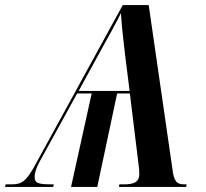

<svg xmlns="http://www.w3.org/2000/svg" viewBox="-70 -734 808 754"><path d="M-50 0H139L141 -10C85 -10 66 -12 66 -39C66 -52 70 -71 86 -100L233 -367H290L209 0H312L390 -367H440L474 -89C476 -77 477 -63 477 -51C477 -19 456 -10 417 -10H399L397 0H661L663 -10H654C625 -10 613 -20 607 -71L514 -714H412L67 -84C33 -22 15 -10 -24 -10H-48ZM239 -377 327 -538C357 -592 387 -645 405 -683C407 -644 414 -575 421 -520L439 -377Z"/></svg>

Font: Noto Serif Display SemiCondensed SemiBold
Style: Italic
Weight: 600
Width: 4
Italic angle: -12°
Designer: Monotype Design Team
Foundry: Monotype Imaging Inc.
Version: Version 2.009